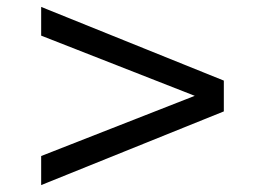

<svg xmlns="http://www.w3.org/2000/svg" viewBox="-20 -534 746 555"><path d="M99 1V-83L543 -257L99 -431V-514L627 -301V-212Z"/></svg>

Font: Archivo Expanded
Style: Regular
Weight: 400
Width: 7
Designer: Hector Gatti
Foundry: Omnibus-Type
Version: Version 2.001